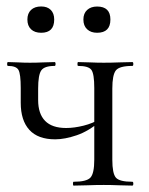

<svg xmlns="http://www.w3.org/2000/svg" viewBox="-20 -580 466 600"><path d="M274.6 -81V-305Q274.6 -349 265.7 -361.5Q256.8 -374 224.2 -374Q222 -374 222 -380Q222 -386 224.2 -386Q240.4 -386 261.7 -385Q283 -384 304.2 -384Q328 -384 352 -385Q376 -386 393.6 -386Q396.6 -386 396.6 -380Q396.6 -374 393.6 -374Q353.2 -374 342.1 -360Q331 -346 331 -303V-81Q331 -38 342.1 -25Q353.2 -12 393.6 -12Q396.6 -12 396.6 -6Q396.6 0 393.6 0Q375 0 351.5 -1Q328 -2 304.2 -2Q278.6 -2 254 -1Q229.4 0 210 0Q208 0 208 -6Q208 -12 210 -12Q250.6 -12 262.6 -25Q274.6 -38 274.6 -81ZM99.2 -303Q99.2 -293.4 99.2 -284.1Q99.2 -274.8 99.2 -267.2Q99.2 -224.6 120.9 -202.3Q142.6 -180 186.6 -180Q211.8 -180 241.1 -187.3Q270.4 -194.6 292.6 -208.6L295 -202.6Q257.6 -170.2 220 -157.4Q182.4 -144.6 152.4 -144.6Q98.6 -144.6 71.7 -174.2Q44.8 -203.8 44.8 -258.8V-305Q44.8 -349 37.7 -361.5Q30.6 -374 5 -374Q2.2 -374 2.2 -380Q2.2 -386 5 -386Q19.6 -386 37.2 -385Q54.8 -384 73.6 -384Q94 -384 114.7 -385Q135.4 -386 150.8 -386Q153.6 -386 153.6 -380Q153.6 -374 150.8 -374Q118.8 -374 109 -360Q99.2 -346 99.2 -303ZM108.6 -477.6Q88.4 -477.6 77 -488.5Q65.6 -499.4 65.6 -519Q65.6 -538.2 77 -549Q88.4 -559.8 108.6 -559.8Q127.9 -559.8 138.7 -549Q149.4 -538.2 149.4 -519Q149.4 -477.6 108.6 -477.6ZM283.4 -477.6Q264 -477.6 252.3 -488.5Q240.6 -499.4 240.6 -519Q240.6 -538.2 252.3 -548.9Q264 -559.6 283.4 -559.6Q325 -559.6 325 -519Q325 -477.6 283.4 -477.6Z"/></svg>

Font: Cormorant Light
Style: Regular
Weight: 300
Designer: Christian Thalmann (Catharsis Fonts)
Foundry: Catharsis Fonts
Version: Version 4.000